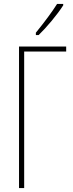

<svg xmlns="http://www.w3.org/2000/svg" viewBox="-20 -949 370 969"><path d="M314 -689H102V0H76V-714H314ZM299 -922Q276 -886 240.5 -843.5Q205 -801 175 -772H161V-784Q230 -869 268 -929H299Z"/></svg>

Font: Noto Sans Display Thin Cond
Style: Regular
Weight: 250
Width: 3
Designer: Monotype Design team
Foundry: Monotype Imaging Inc.
Version: Version 1.000